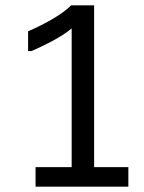

<svg xmlns="http://www.w3.org/2000/svg" viewBox="-20 -714 540 718"><path d="M113 -16V-89H248V-607H247Q234 -596 215.5 -584Q197 -572 176.5 -561Q156 -550 135 -540Q114 -530 97 -523H85V-597Q132 -617 176.5 -643Q221 -669 246 -694H332V-89H460V-16Z"/></svg>

Font: D2Coding
Style: Regular
Weight: 400
Monospace: yes
Designer: Yong-Rak Park; Jeong-Hwan Yoon; Sang-Min Lee;
Foundry: NHN Corporation
Version: Version 1.3.2; Build 20180524